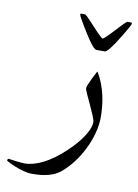

<svg xmlns="http://www.w3.org/2000/svg" viewBox="-150 -500 579 808"><g transform="rotate(10 139.5 -96.0)"><path d="M287.6 -31.2Q287.6 2.4 277.8 38.3Q268.1 74.2 251.2 107.9Q234.4 141.6 212.2 170.7Q189.9 199.7 164.6 220.2Q149.4 232.9 132.1 239.5Q114.7 246.1 98.6 249Q82.5 252 67.9 252.7Q53.2 253.4 43 253.4Q25.9 253.4 6.3 248Q-13.2 242.7 -30 235.8Q-46.9 229 -58.1 223.1Q-69.3 217.3 -69.3 215.8Q-69.3 213.9 -67.4 210.9Q-65.4 208 -63.5 208Q-63 208 -54.4 209.5Q-45.9 210.9 -34.9 212.2Q-23.9 213.4 -12.9 214.6Q-2 215.8 4.9 215.8Q41 215.8 84 194.3Q127 172.9 173.8 128.9Q215.8 89.4 238 54Q260.3 18.6 260.3 -4.9Q260.3 -13.7 251.7 -34.2Q243.2 -54.7 232.9 -76.4Q222.7 -98.1 214.1 -116.9Q205.6 -135.7 205.6 -141.6Q205.6 -146 210.4 -158Q215.3 -169.9 221.7 -183.1Q228 -196.3 233.6 -206.8Q239.3 -217.3 240.7 -218.3Q253.9 -196.3 263.2 -172.1Q272.5 -147.9 277.8 -123.8Q283.2 -99.6 285.4 -75.9Q287.6 -52.2 287.6 -31.2ZM348.1 -441.4Q348.1 -439 340.3 -424.6Q332.5 -410.2 321 -391.4Q309.6 -372.6 296.9 -353Q284.2 -333.5 273.9 -321.3Q269 -315.4 264.2 -311.3Q259.3 -307.1 255.4 -307.1H220.2Q216.3 -307.1 211.4 -311.3Q206.5 -315.4 201.7 -321.3Q191.4 -333.5 178.7 -353Q166 -372.6 154.5 -391.4Q143.1 -410.2 135.3 -424.3Q127.4 -438.5 127.4 -441.4Q127.4 -446.3 131.3 -446.3H147Q148.9 -446.3 156 -439.9Q163.1 -433.6 172.1 -423.8Q181.2 -414.1 191.7 -402.6Q202.1 -391.1 211.7 -381.3Q221.2 -371.6 228.3 -365.2Q235.4 -358.9 237.8 -358.9Q239.7 -358.9 247.1 -365.2Q254.4 -371.6 263.9 -381.3Q273.4 -391.1 283.9 -402.6Q294.4 -414.1 303.5 -423.8Q312.5 -433.6 319.6 -439.9Q326.7 -446.3 328.6 -446.3H344.2Q348.1 -446.3 348.1 -441.4Z"/></g></svg>

Font: Kitab
Style: Regular
Weight: 400
Designer: SIL International
Foundry: Khaled Hosny
Version: Version 1.000